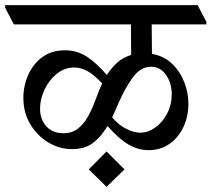

<svg xmlns="http://www.w3.org/2000/svg" viewBox="-48 -640 824 748"><path d="M530 -55Q491 -55 453.5 -76.5Q416 -98 371 -149Q345 -106 313.5 -82.5Q282 -59 233 -59Q183 -59 139.5 -85.5Q96 -112 69.5 -157Q43 -202 43 -259Q43 -306 62 -348.5Q81 -391 117 -417.5Q153 -444 205 -444Q254 -444 293 -417.5Q332 -391 368 -348Q386 -375 408 -395.5Q430 -416 463 -426L462 -545H6L-28 -610V-620H722L756 -555V-545H543L544 -430Q591 -422 622.5 -391.5Q654 -361 670 -319.5Q686 -278 686 -236Q686 -187 667 -146Q648 -105 613 -80Q578 -55 530 -55ZM350 -315Q317 -350 292 -363.5Q267 -377 242 -377Q203 -377 172.5 -352Q142 -327 125 -290Q108 -253 108 -216Q108 -176 132 -148.5Q156 -121 199 -121Q234 -121 257.5 -140.5Q281 -160 297 -190Q313 -220 325 -253.5Q337 -287 350 -315ZM389 -183Q414 -153 444 -138Q474 -123 498 -123Q528 -123 556.5 -143Q585 -163 603 -197.5Q621 -232 621 -273Q621 -316 599 -348Q577 -380 540 -380Q500 -380 469.5 -338.5Q439 -297 413 -237Q407 -223 401 -209.5Q395 -196 389 -183ZM367 -50 437 20 367 88 298 20Z"/></svg>

Font: Tiro Devanagari Sanskrit
Style: Regular
Weight: 400
Designer: Devanagari: John Hudson & Fiona Ross. Latin: John Hudson.
Foundry: Tiro Typeworks Ltd.
Version: Version 1.52